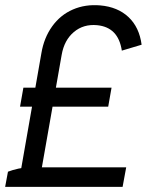

<svg xmlns="http://www.w3.org/2000/svg" viewBox="-45 -727 571 747"><path d="M345 -706Q413 -700 455 -660.5Q497 -621 506 -553L429 -530Q422 -576 398 -600.5Q374 -625 333 -629Q280 -634 242.5 -602.5Q205 -571 195 -514L116 -65L36 -63L116 -520Q126 -580 158 -624.5Q190 -669 238.5 -690Q287 -711 345 -706ZM69 -76H446L432 0H-25L-14 -59Q4 -66 27 -71Q50 -76 69 -76ZM46 -386H389L376 -312H33Z"/></svg>

Font: Fixel Italic Variable Display Thin
Style: Italic
Weight: 100
Italic angle: -10°
Designer: AlfaBravo + MacPaw
Foundry: Kyrylo Tkachov, Marchela Mozhyna, Serhii Makarenko, Maria Weinstein, Zakhar Kryvoshyya
Version: Version 1.210;Glyphs 3.2 (3217)